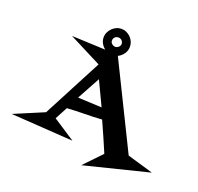

<svg xmlns="http://www.w3.org/2000/svg" viewBox="-335 -1039 1497 1453"><g transform="rotate(20 414.0 -312.0)"><path d="M461.9 -238.3Q439.5 -287.1 416 -335Q392.6 -382.8 370.1 -431.6Q344.7 -384.8 319.8 -339.4Q294.9 -293.9 269.5 -247.1ZM506.8 -742.2Q506.8 -710.9 489.3 -685.5Q471.7 -660.2 444.3 -646.5L779.3 34.2L988.3 95.7L466.8 225.6L601.6 85Q576.2 25.4 550.3 -34.2Q524.4 -93.8 497.1 -153.3Q426.8 -148.4 356.9 -147.9Q287.1 -147.5 216.8 -142.6Q203.1 -117.2 189.9 -92.3Q176.8 -67.4 163.1 -42L340.8 74.2L-160.2 41L80.1 -60.5L329.1 -536.1L66.4 -669.9L338.9 -658.2Q319.3 -672.9 307.1 -694.8Q294.9 -716.8 294.9 -742.2Q294.9 -763.7 303.7 -782.7Q312.5 -801.8 327.1 -816.4Q341.8 -831.1 360.8 -839.8Q379.9 -848.6 401.4 -848.6Q422.9 -848.6 441.9 -839.8Q460.9 -831.1 475.6 -816.4Q490.2 -801.8 498.5 -782.7Q506.8 -763.7 506.8 -742.2ZM440.4 -740.2Q440.4 -756.8 429.2 -768.1Q418 -779.3 401.4 -779.3Q384.8 -779.3 373.5 -768.1Q362.3 -756.8 362.3 -740.2Q362.3 -725.6 375 -714.8Q387.7 -704.1 401.4 -704.1Q415 -704.1 427.7 -714.8Q440.4 -725.6 440.4 -740.2Z"/></g></svg>

Font: Fontdiner Swanky
Style: Regular
Weight: 400
Designer: Font Diner, Inc
Foundry: Font Diner, Inc
Version: Version 1.001